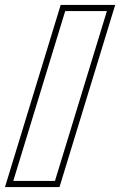

<svg xmlns="http://www.w3.org/2000/svg" viewBox="-59 -673 489 783"><path d="M191.1 -20 165.1 65H-4.9L21.1 -20L181 -543L207 -628H377L351 -543ZM183.6 90 410.8 -653H188.5L-38.7 90Z"/></svg>

Font: Nordica Plus
Style: NordicaClassicBkOblOl
Weight: 900
Version: Version 1.01